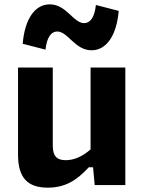

<svg xmlns="http://www.w3.org/2000/svg" viewBox="-20 -852 660 884"><path d="M63 -541V-140C63 -32.5 108 12 200 12C279.5 12 333 -21 389 -82H408.5L416 0H557V-541H397V-164C362.5 -134.5 325 -114.5 282.5 -114.5C246 -114.5 223 -129 223 -181V-541ZM209 -832C141 -832 94 -765 84.5 -650.5L189.5 -623.5C195.5 -680.5 216 -707 243.5 -707C293 -707 324.5 -620.5 401.5 -620.5C469.5 -620.5 517 -687.5 526.5 -802L421.5 -829C415.5 -771.5 395 -745.5 367.5 -745.5C317.5 -745.5 286 -832 209 -832Z"/></svg>

Font: Monaspace Neon ExtraBold
Style: Regular
Weight: 800
Designer: Riley Cran & the Lettermatic Team
Foundry: Lettermatic
Version: Version 1.200 (Monaspace Neon)